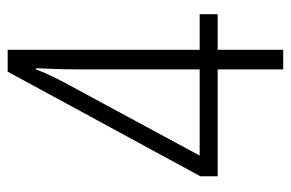

<svg xmlns="http://www.w3.org/2000/svg" viewBox="-149 -610 759 501"><g transform="rotate(-90 230.5 -359.5)"><path d="M444 -171H351V0H300V-171H21V-216L294 -719H351V-218H444ZM300 -218V-537Q300 -569 301 -595.5Q302 -622 303 -645H300Q291 -622 280 -599Q269 -576 257 -555L75 -218Z"/></g></svg>

Font: Noto Sans Sinhala UI Condensed Light
Style: Regular
Weight: 300
Width: 3
Designer: Jelle Bosma - Monotype Design Team
Foundry: Monotype Imaging Inc.
Version: Version 2.006; ttfautohint (v1.8.4.7-5d5b)